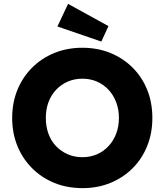

<svg xmlns="http://www.w3.org/2000/svg" viewBox="-20 -963 852 993"><path d="M43 -353Q43 -432 70 -498Q97 -564 146 -613Q195 -662 261 -689Q327 -716 406 -716Q485 -716 551 -689Q617 -662 666 -613Q715 -564 741.5 -498Q768 -432 768 -353Q768 -275 741.5 -208.5Q715 -142 666 -93Q617 -44 551 -17Q485 10 407 10Q327 10 261 -17Q195 -44 146 -93Q97 -142 70 -208Q43 -274 43 -353ZM595 -353Q595 -397 581 -434Q567 -471 541.5 -498.5Q516 -526 481.5 -541Q447 -556 406 -556Q365 -556 330.5 -541Q296 -526 270 -498.5Q244 -471 230.5 -434Q217 -397 217 -353Q217 -309 230.5 -271.5Q244 -234 270 -207Q296 -180 330.5 -165Q365 -150 406 -150Q447 -150 481.5 -165Q516 -180 541.5 -207.5Q567 -235 581 -272Q595 -309 595 -353ZM504 -748 277 -826 332 -943 541 -828Z"/></svg>

Font: Mach
Style: Bold
Weight: 700
Version: Version 1.002